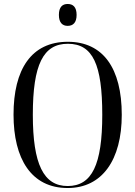

<svg xmlns="http://www.w3.org/2000/svg" viewBox="-20 -935 681 965"><path d="M320 -805C347 -805 365 -821 365 -860C365 -900 347 -915 320 -915C294 -915 276 -900 276 -860C276 -821 294 -805 320 -805ZM320 10C494 10 592 -132 592 -358C592 -592 498 -725 321 -725C137 -725 48 -586 48 -359C48 -137 137 10 320 10ZM320 0C199 0 145 -110 145 -358C145 -610 197 -715 321 -715C447 -715 494 -610 494 -358C494 -107 442 0 320 0Z"/></svg>

Font: Noto Serif Display Condensed
Style: Regular
Weight: 400
Width: 3
Designer: Monotype Design Team
Foundry: Monotype Imaging Inc.
Version: Version 2.009